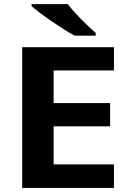

<svg xmlns="http://www.w3.org/2000/svg" viewBox="-20 -931 641 951"><path d="M544.4 -116.7V0H89.8V-697.3H544.4V-582H245.6V-420.4H525.4V-305.2H245.6V-116.7ZM136.2 -910.6H315.4Q332.5 -888.7 356.9 -862.3Q381.3 -835.9 407.5 -810.8Q433.6 -785.6 454.1 -767.6V-754.4H349.6Q325.7 -767.1 295.4 -786.4Q265.1 -805.7 234.1 -826.9Q203.1 -848.1 177.2 -867.7Q151.4 -887.2 136.2 -900.9Z"/></svg>

Font: Lunasima
Style: Bold
Weight: 700
Designer: The DocRepair Project, Monotype Design Team
Foundry: Google
Version: Version 2.009